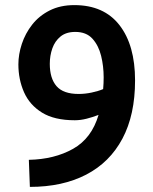

<svg xmlns="http://www.w3.org/2000/svg" viewBox="-20 -730 600 752"><path d="M97 2 93 -104Q193 -106 266 -147Q339 -188 366 -280Q343 -271 319 -265Q295 -259 273 -259Q193 -259 144.5 -289Q96 -319 74 -369Q52 -419 52 -478Q52 -517 65.5 -558Q79 -599 106 -633.5Q133 -668 174.5 -689Q216 -710 271 -710Q387 -710 448 -631.5Q509 -553 509 -415Q509 -280 459.5 -187Q410 -94 317.5 -46Q225 2 97 2ZM288 -362Q313 -362 339 -367.5Q365 -373 384 -381Q385 -392 385.5 -404Q386 -416 386 -427Q386 -471 376 -511.5Q366 -552 342 -578.5Q318 -605 275 -605Q239 -605 217 -587Q195 -569 185 -540.5Q175 -512 175 -480Q175 -423 201.5 -392.5Q228 -362 288 -362Z"/></svg>

Font: Ubuntu Sans Mono SemiBold
Style: Regular
Weight: 600
Monospace: yes
Designer: Dalton Maag Ltd
Foundry: Dalton Maag Ltd
Version: Version 1.006